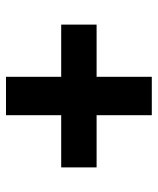

<svg xmlns="http://www.w3.org/2000/svg" viewBox="37 -625 526 640"><g transform="rotate(90 300.0 -305.0)"><path d="M236 -62V-246H62V-364H236V-548H364V-364H538V-246H364V-62Z"/></g></svg>

Font: Lilex
Style: Regular
Weight: 400
Monospace: yes
Designer: Mike Abbink, Paul van der Laan, Pieter van Rosmalen, Mikhael Khrustik
Foundry: Mikhael Khrustik
Version: Version 2.510